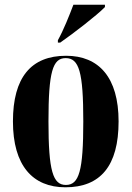

<svg xmlns="http://www.w3.org/2000/svg" viewBox="-20 -786 559 816"><path d="M226 -605H236C292 -644 392 -721 426 -756V-766H292C275 -721 250 -658 226 -615ZM258 10C407 10 484 -81 484 -270C484 -457 400 -549 261 -549C112 -549 35 -457 35 -270C35 -82 119 10 258 10ZM260 0C205 0 186 -59 186 -270C186 -481 204 -539 259 -539C316 -539 334 -481 334 -270C334 -59 316 0 260 0Z"/></svg>

Font: Noto Serif Display Condensed Extra
Style: Regular
Weight: 800
Width: 3
Designer: Monotype Design Team
Foundry: Monotype Imaging Inc.
Version: Version 1.900